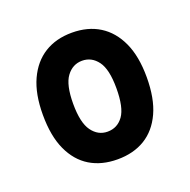

<svg xmlns="http://www.w3.org/2000/svg" viewBox="-73 -786 470 476"><g transform="rotate(-20 162.0 -548.0)"><path d="M162 -381Q120 -381 89.5 -399.5Q59 -418 42 -455Q25 -492 25 -548Q25 -603 42 -640Q59 -677 89.5 -696Q120 -715 162 -715Q204 -715 234.5 -696Q265 -677 282 -640Q299 -603 299 -548Q299 -492 282 -455Q265 -418 234.5 -399.5Q204 -381 162 -381ZM162 -454Q188 -454 203.5 -475.5Q219 -497 219 -548Q219 -598 203 -619.5Q187 -641 162 -641Q137 -641 121 -619.5Q105 -598 105 -548Q105 -498 121 -476Q137 -454 162 -454Z"/></g></svg>

Font: Nunito Sans 7pt Condensed
Style: Bold
Weight: 700
Width: 3
Designer: Vernon Adams
Foundry: Vernon Adams
Version: Version 3.101;gftools[0.9.27]